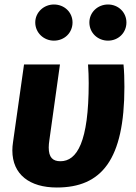

<svg xmlns="http://www.w3.org/2000/svg" viewBox="-20 -818 604 855"><path d="M220 -637C267 -637 303 -672 303 -718C303 -763 267 -798 220 -798C175 -798 137 -763 137 -718C137 -672 175 -637 220 -637ZM461 -637C507 -637 543 -672 543 -718C543 -763 507 -798 461 -798C415 -798 378 -763 378 -718C378 -672 415 -637 461 -637ZM372 -531C374 -503 375 -475 375 -448C375 -186 323 -100 249 -100C215 -100 197 -117 197 -161C197 -171 198 -182 200 -195L247 -531H87L38 -185C36 -172 35 -160 35 -148C35 -41 112 17 233 17C432 17 534 -106 534 -431C534 -466 533 -500 530 -531Z"/></svg>

Font: Fira Sans OT
Style: Bold Italic
Weight: 700
Italic angle: -8°
Designer: Carrois Corporate & Edenspiekermann
Foundry: Carrois Corporate GbR & Edenspiekermann AG
Version: Version 2.001